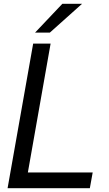

<svg xmlns="http://www.w3.org/2000/svg" viewBox="-20 -993 573 1013"><path d="M454 0H20L155 -763H247L127 -83H469ZM243 -821H165L309 -973H413Z"/></svg>

Font: Open Sauce Sans
Style: Italic
Weight: 400
Italic angle: -10°
Designer: Alfredo Marco Pradil
Foundry: Creative Sauce Fz LLC
Version: Version 1.477